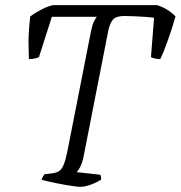

<svg xmlns="http://www.w3.org/2000/svg" viewBox="-20 -724 700 744"><path d="M290 0Q284 0 269.5 -2Q255 -4 236.5 -7Q218 -10 199 -14Q180 -18 164.5 -21.5Q149 -25 141 -28Q143 -33 146 -39Q149 -45 153 -49L180 -52Q197 -54 208 -60.5Q219 -67 226.5 -85Q234 -103 241 -137L332 -600Q337 -626 344 -640.5Q351 -655 356 -659H181L131 -503Q127 -500 116 -497.5Q105 -495 92 -495Q91 -515 90.5 -555.5Q90 -596 97 -660Q115 -674 140.5 -687Q166 -700 185 -704H589Q614 -696 632.5 -683.5Q651 -671 660 -660Q647 -614 630 -566.5Q613 -519 601 -495Q589 -495 578.5 -497.5Q568 -500 565 -503L577 -655Q565 -657 544 -658.5Q523 -660 501 -661Q479 -662 463 -662Q426 -662 414.5 -644Q403 -626 398 -597L304 -118Q299 -93 291 -77.5Q283 -62 277 -57L368 -47Q370 -45 371 -40.5Q372 -36 372 -28Q353 -16 330.5 -8Q308 0 290 0Z"/></svg>

Font: Texturina Medium 12pt Thin
Style: Italic
Weight: 250
Italic angle: -11°
Version: Version 1.002